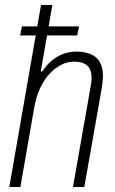

<svg xmlns="http://www.w3.org/2000/svg" viewBox="-20 -743 458 763"><path d="M17 0 143 -723H188L142 -459H148Q168 -489 190.5 -506Q213 -523 236.5 -530.5Q260 -538 284 -538Q315 -538 339 -528.5Q363 -519 376 -497.5Q389 -476 389 -442Q389 -432 388 -420.5Q387 -409 385 -396L315 0H270L339 -392Q341 -403 342.5 -413.5Q344 -424 344 -433Q344 -456 336 -470.5Q328 -485 312.5 -491.5Q297 -498 273 -498Q249 -498 224.5 -486Q200 -474 178 -451Q156 -428 139.5 -393Q123 -358 115 -310L61 0ZM60 -602 67 -638H294L287 -602Z"/></svg>

Font: Archivo Condensed Thin
Style: Italic
Weight: 250
Width: 3
Italic angle: -10°
Designer: Hector Gatti
Foundry: Omnibus-Type
Version: Version 2.001